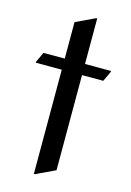

<svg xmlns="http://www.w3.org/2000/svg" viewBox="-119 -817 610 895"><g transform="rotate(15 186.5 -369.0)"><path d="M137.7 19.5V-483.4H12.2V-488.3L35.2 -537.1H137.7V-712.9L230.5 -756.8H235.4V-537.1H360.8V-532.2L337.9 -483.4H235.4V-24.4L142.6 19.5Z"/></g></svg>

Font: Nova Slim
Style: Book
Weight: 400
Version: Version 2.000